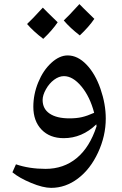

<svg xmlns="http://www.w3.org/2000/svg" viewBox="-20 -658 591 928"><path d="M227.1 250Q188 250 130.9 226.3Q73.7 202.6 40 174.8L57.1 136.2Q121.6 158.2 200.2 158.2Q287.6 158.2 350.6 106.2Q413.6 54.2 446.8 -47.9L445.8 -52.7V-57.1Q376.5 9.8 288.1 9.8Q220.7 9.8 180.9 -31.5Q141.1 -72.8 141.1 -142.1Q141.1 -202.1 164.8 -260Q188.5 -317.9 227.8 -354Q267.1 -390.1 307.1 -390.1Q355.5 -390.1 397.9 -345.9Q440.4 -301.8 465.8 -228.3Q491.2 -154.8 491.2 -85Q491.2 -1 453.9 79.3Q416.5 159.7 356.7 204.8Q296.9 250 227.1 250ZM315.9 -85.9Q349.6 -85.9 375.5 -91.8Q401.4 -97.7 435.1 -112.8Q414.6 -190.9 373.3 -240.5Q332 -290 289.1 -290Q265.1 -290 241.5 -272.5Q217.8 -254.9 201.9 -226.3Q186 -197.8 186 -174.8Q186 -131.8 220 -108.9Q253.9 -85.9 315.9 -85.9ZM258.8 -550.3Q231.9 -510.7 189 -470.2Q140.6 -507.3 110.8 -542Q133.8 -563 187 -621.1Q197.3 -609.9 258.8 -550.3ZM436 -566.9Q409.7 -528.3 365.7 -486.8Q319.8 -522 288.1 -559.1Q308.6 -577.6 363.8 -638.2Q374.5 -626.5 436 -566.9Z"/></svg>

Font: Droid Arabic Naskh Colored
Style: Regular
Weight: 400
Designer: Pascal Zoghbi
Foundry: Ascender Corporation
Version: Version 1.00